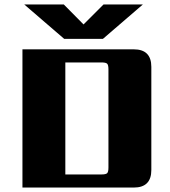

<svg xmlns="http://www.w3.org/2000/svg" viewBox="-20 -844 767 864"><path d="M443 -669H269L89 -824H267L356 -734L446 -824H623ZM468 -90V-532Q468 -552 462 -557.5Q456 -563 437 -563H274V-59H437Q456 -59 462 -64.5Q468 -70 468 -90ZM81 -622H582Q661 -622 661 -543V-79Q661 0 582 0H81Z"/></svg>

Font: Sarpanch ExtraBold
Style: Regular
Weight: 800
Designer: Manushi Parikh (Devanagari and Latin), Jyotish Sonowal (Devanagari)
Foundry: Indian Type Foundry
Version: Version 2.004;PS 1.0;hotconv 1.0.78;makeotf.lib2.5.61930; tt